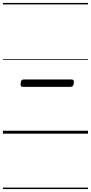

<svg xmlns="http://www.w3.org/2000/svg" viewBox="-20 -905 616 1300"><path d="M136 -317Q125 -317 121.5 -323Q118 -329 120 -342Q121 -356 126 -361.5Q131 -367 142 -367H463Q474 -367 477.5 -361Q481 -355 480 -342Q478 -328 473 -322.5Q468 -317 457 -317ZM0 365H576V375H0ZM0 -20H576V0H0ZM0 -505H576V-500H0ZM0 -885H576V-875H0Z"/></svg>

Font: Playwrite GB S Guides
Style: Italic
Weight: 400
Italic angle: -7.01216°
Designer: Veronika Burian, José Scaglione
Foundry: TypeTogether
Version: Version 1.002